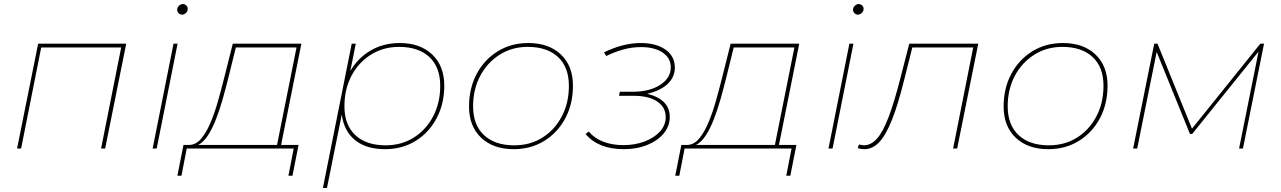

<svg xmlns="http://www.w3.org/2000/svg" viewBox="-20 -732 6312 946"><path d="M64 0 168 -517H602L498 0H478L577 -498H183L84 0Z M732 0 835 -517H855L752 0ZM877 -660Q867 -660 860 -667Q853 -674 853 -684Q853 -695 861.5 -703.5Q870 -712 881 -712Q891 -712 898 -705Q905 -698 905 -688Q905 -677 896.5 -668.5Q888 -660 877 -660Z M854 134 884 -18H916Q947 -20 971.5 -49Q996 -78 1016.5 -126Q1037 -174 1053.5 -232Q1070 -290 1085 -350L1127 -517H1465L1365 -18H1451L1421 134H1401L1427 0H900L874 134ZM1345 -18 1441 -498H1142L1105 -348Q1092 -296 1077 -243Q1062 -190 1044 -144Q1026 -98 1004.5 -65Q983 -32 957 -18Z M1877 3Q1784 3 1729 -42Q1674 -87 1664 -168L1591 194H1571L1713 -517H1733L1706 -382Q1743 -446 1806 -483Q1869 -520 1949 -520Q2050 -520 2109.5 -463.5Q2169 -407 2169 -310Q2169 -221 2131.5 -150Q2094 -79 2028 -38Q1962 3 1877 3ZM1880 -16Q1958 -16 2018.5 -54Q2079 -92 2114 -158.5Q2149 -225 2149 -309Q2149 -401 2095.5 -451Q2042 -501 1946 -501Q1869 -501 1808 -463Q1747 -425 1712 -359Q1677 -293 1677 -208Q1677 -117 1730.5 -66.5Q1784 -16 1880 -16Z M2511 3Q2410 3 2350.5 -53.5Q2291 -110 2291 -207Q2291 -297 2328.5 -367.5Q2366 -438 2432 -479Q2498 -520 2583 -520Q2684 -520 2743.5 -463.5Q2803 -407 2803 -310Q2803 -220 2765.5 -149.5Q2728 -79 2662 -38Q2596 3 2511 3ZM2514 -16Q2592 -16 2652.5 -54Q2713 -92 2748 -158.5Q2783 -225 2783 -309Q2783 -401 2729.5 -451Q2676 -501 2580 -501Q2503 -501 2442 -462.5Q2381 -424 2346 -358Q2311 -292 2311 -208Q2311 -117 2364.5 -66.5Q2418 -16 2514 -16Z M3053 3Q2928 3 2865 -72L2881 -84Q2908 -51 2952 -34Q2996 -17 3051 -17Q3110 -17 3157.5 -35.5Q3205 -54 3232.5 -85Q3260 -116 3260 -155Q3260 -204 3218 -232Q3176 -260 3102 -260H3030L3034 -280H3098Q3181 -280 3233 -314Q3285 -348 3285 -400Q3285 -446 3245 -473Q3205 -500 3138 -500Q3095 -500 3052.5 -488.5Q3010 -477 2967 -456L2956 -474Q3003 -497 3048 -508.5Q3093 -520 3137 -520Q3213 -520 3259 -487.5Q3305 -455 3305 -399Q3305 -352 3269.5 -318.5Q3234 -285 3169 -270Q3280 -242 3280 -156Q3280 -111 3250.5 -75Q3221 -39 3169.5 -18Q3118 3 3053 3Z M3307 134 3337 -18H3369Q3400 -20 3424.5 -49Q3449 -78 3469.5 -126Q3490 -174 3506.5 -232Q3523 -290 3538 -350L3580 -517H3918L3818 -18H3904L3874 134H3854L3880 0H3353L3327 134ZM3798 -18 3894 -498H3595L3558 -348Q3545 -296 3530 -243Q3515 -190 3497 -144Q3479 -98 3457.5 -65Q3436 -32 3410 -18Z M4062 0 4165 -517H4185L4082 0ZM4207 -660Q4197 -660 4190 -667Q4183 -674 4183 -684Q4183 -695 4191.5 -703.5Q4200 -712 4211 -712Q4221 -712 4228 -705Q4235 -698 4235 -688Q4235 -677 4226.5 -668.5Q4218 -660 4207 -660Z M4206 -2 4212 -20Q4220 -19 4226 -17.5Q4232 -16 4236 -16Q4271 -16 4300.5 -48.5Q4330 -81 4358 -154.5Q4386 -228 4417 -349L4460 -517H4800L4696 0H4676L4775 -498H4475L4436 -343Q4405 -217 4374.5 -141Q4344 -65 4311.5 -31Q4279 3 4239 3Q4224 3 4206 -2Z M5145 3Q5044 3 4984.5 -53.5Q4925 -110 4925 -207Q4925 -297 4962.5 -367.5Q5000 -438 5066 -479Q5132 -520 5217 -520Q5318 -520 5377.5 -463.5Q5437 -407 5437 -310Q5437 -220 5399.5 -149.5Q5362 -79 5296 -38Q5230 3 5145 3ZM5148 -16Q5226 -16 5286.5 -54Q5347 -92 5382 -158.5Q5417 -225 5417 -309Q5417 -401 5363.5 -451Q5310 -501 5214 -501Q5137 -501 5076 -462.5Q5015 -424 4980 -358Q4945 -292 4945 -208Q4945 -117 4998.5 -66.5Q5052 -16 5148 -16Z M5563 0 5667 -517H5683L5853 -98L6190 -517H6208L6104 0H6085L6181 -478L5854 -72H5843L5679 -476L5583 0Z"/></svg>

Font: Montserrat Thin
Style: Italic
Weight: 100
Italic angle: -11.3°
Designer: Julieta Ulanovsky
Foundry: Julieta Ulanovsky
Version: Version 9.000; ttfautohint (v1.8.4.7-5d5b)